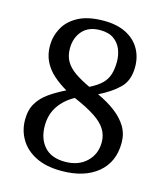

<svg xmlns="http://www.w3.org/2000/svg" viewBox="-110 -808 779 903"><g transform="rotate(15 279.5 -357.0)"><path d="M273 10Q198 10 147.5 -15.5Q97 -41 71.5 -84Q46 -127 46 -179Q46 -227 66 -260Q86 -293 120.5 -317Q155 -341 198 -362Q160 -384 131 -410Q102 -436 85.5 -469.5Q69 -503 69 -545Q69 -591 91 -632Q113 -673 160.5 -698.5Q208 -724 285 -724Q348 -724 392 -702Q436 -680 459 -641Q482 -602 482 -552Q482 -486 445 -449.5Q408 -413 347 -383Q397 -360 434 -332Q471 -304 492 -269.5Q513 -235 513 -191Q513 -96 448 -43Q383 10 273 10ZM278 -36Q343 -36 382.5 -73.5Q422 -111 422 -169Q422 -203 405 -231Q388 -259 349.5 -284.5Q311 -310 246 -338Q199 -313 171 -272Q143 -231 143 -175Q143 -113 177 -74.5Q211 -36 278 -36ZM298 -406Q336 -425 356.5 -445.5Q377 -466 385 -492.5Q393 -519 393 -554Q393 -585 382 -613Q371 -641 346 -659Q321 -677 279 -677Q223 -677 193 -643Q163 -609 163 -557Q163 -521 178 -495Q193 -469 223 -448Q253 -427 298 -406Z"/></g></svg>

Font: Noto Serif Armenian
Style: Regular
Weight: 400
Designer: Monotype Design Team
Foundry: Monotype Imaging Inc.
Version: Version 2.007